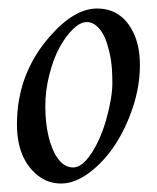

<svg xmlns="http://www.w3.org/2000/svg" viewBox="-20 -421 370 453"><path d="M20 -127.9Q20 -246.8 97.7 -335.2Q155 -400.9 209 -400.9Q262.5 -400.9 290.3 -352.5Q310.1 -318.1 310.1 -267.9Q310.1 -217.8 293.5 -167.8Q276.9 -117.9 250.9 -78.5Q224.9 -39.1 190.6 -13.5Q156.2 12 124.5 12Q92.8 12 68.8 -7.3Q20 -46.6 20 -127.9ZM120.7 -309.4Q106.2 -283 96.6 -245.5Q86.9 -208 86.9 -169.8Q86.9 -131.6 94.6 -99Q102.3 -66.4 117.2 -46.1Q132.1 -25.9 152.8 -25.9Q173.6 -25.9 195.8 -59.4Q218 -93 231.6 -142.5Q245.1 -191.9 245.1 -225.2Q245.1 -258.5 241.6 -280.3Q238 -302 231.2 -322.4Q224.4 -342.8 212 -355.8Q199.7 -368.9 184.6 -368.9Q169.4 -368.9 152.3 -352.4Q135.3 -335.9 120.7 -309.4Z"/></svg>

Font: Linden Hill
Style: Italic
Weight: 400
Italic angle: -5.60001°
Version: Version 1.201